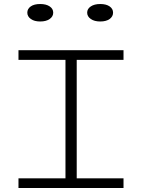

<svg xmlns="http://www.w3.org/2000/svg" viewBox="-20 -936 707 956"><path d="M362 -638V-48H595V0H72V-48H306V-638H72V-686H595V-638ZM116 -873Q116 -892 133 -904Q150 -916 180 -916Q210 -916 227.5 -904Q245 -892 245 -873Q245 -854 227.5 -841.5Q210 -829 180 -829Q151 -829 133.5 -841.5Q116 -854 116 -873ZM414 -873Q414 -892 432 -904Q450 -916 479 -916Q509 -916 526 -904Q543 -892 543 -873Q543 -854 526 -841.5Q509 -829 479 -829Q450 -829 432 -841.5Q414 -854 414 -873Z"/></svg>

Font: BioRhyme Expanded Light
Style: Regular
Weight: 300
Width: 7
Designer: Aoife Mooney
Foundry: Aoife Mooney Type
Version: Version 1.001